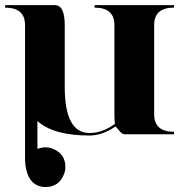

<svg xmlns="http://www.w3.org/2000/svg" viewBox="-30 -528 724 755"><path d="M117.2 57.1Q135.3 51.3 148.4 51.3Q164.1 51.3 179.2 57.6Q227.1 77.6 227.1 128.9Q227.1 144 220.7 159.2Q200.7 207.5 148.4 207.5Q133.3 207.5 118.7 201.7Q72.8 182.6 68.4 102.5V-429.7Q68.4 -498 -9.8 -498V-507.8H185.5Q224.6 -507.8 224.6 -429.7V-185.5Q224.6 -4.9 322.3 -4.9Q373 -4.9 421.9 -41Q419.9 -58.6 419.9 -78.1V-429.7Q419.9 -498 341.8 -498V-507.8H654.3V-498Q576.2 -498 576.2 -429.7V-78.1Q576.2 -9.8 654.3 -9.8V0H459Q450.2 0 438 -15.1Q425.8 -30.3 423.8 -30.3Q371.1 4.9 322.3 4.9Q179.7 4.9 117.2 -52.2Z"/></svg>

Font: spinweradBold
Style: Regular
Weight: 700
Width: 7
Version: Version 0.3 ; ttfautohint (v1.2) -l 8 -r 50 -G 200 -x 14 -D 